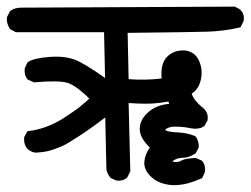

<svg xmlns="http://www.w3.org/2000/svg" viewBox="-25 -583 738 565"><path d="M484.9 -38.1Q471.7 -38.6 460 -41.5Q448.2 -44.4 438.5 -49.3Q428.7 -54.2 420.9 -61.5Q397 -83.5 399.9 -108.4Q402.3 -129.9 416 -148.9Q385.7 -177.7 386.2 -204.1Q386.7 -232.4 413.6 -254.9Q421.9 -261.7 431.2 -266.4Q440.4 -271 450.7 -273.7Q460.9 -276.4 472.7 -277.3L470.7 -284.2Q463.9 -283.2 457.8 -282.2Q451.7 -281.2 445.8 -280.5Q439.9 -279.8 434.1 -279.3Q428.2 -278.8 422.9 -278.3Q415 -277.8 404.5 -277.8Q394 -277.8 381.3 -278.3Q368.7 -278.8 353.5 -279.8L358.4 -80.1V-78.6L357.9 -77.6L350.1 -62L349.6 -61L348.6 -60.1Q336.9 -49.3 317.9 -51.8H316.9L315.9 -52.2L301.3 -59.1L299.8 -59.6L299.3 -61Q294.9 -66.4 292 -72.5Q289.1 -78.6 288.1 -85V-85.4V-85.9L284.7 -237.3Q229 -194.8 183.1 -167Q174.8 -161.6 166.3 -157.2Q157.7 -152.8 149.2 -149.4Q140.6 -146 132.1 -143.1Q123.5 -140.1 115 -138.2Q106.4 -136.2 97.7 -135.3Q88.9 -134.3 80.1 -133.8H79.6H79.1Q75.7 -134.3 72.5 -135.3Q69.3 -136.2 66.4 -137.7Q63.5 -139.2 60.8 -140.9Q58.1 -142.6 55.7 -145L55.2 -145.5Q49.8 -151.9 47.6 -159.9Q45.4 -168 45.9 -177.2V-178.2L46.4 -179.7L54.2 -194.3L55.7 -196.8L59.1 -197.3Q83.5 -200.2 108.4 -209Q133.3 -217.8 158.2 -232.9Q165 -237.3 171.4 -241.5Q177.7 -245.6 183.8 -249.8Q189.9 -253.9 195.8 -258.1Q201.7 -262.2 207.3 -266.6Q212.9 -271 218 -275.4Q223.1 -279.8 228.3 -284.2Q233.4 -288.6 237.8 -293Q195.8 -334 171.4 -339.8Q145 -346.7 76.7 -340.8H75.2L73.7 -341.3L58.1 -348.1L57.1 -348.6L56.2 -349.6Q45.4 -362.3 47.9 -381.3V-382.3L48.3 -383.3L55.2 -397.9L56.2 -399.4L57.1 -400.4Q75.2 -412.1 120.6 -415.5Q166 -418.9 196.8 -406.7Q225.1 -395.5 284.2 -353.5L281.2 -488.3H23.4H22L20.5 -488.8L5.9 -496.6L4.9 -497.6L3.9 -498.5Q-5.9 -513.2 -4.9 -530.8V-531.7L-4.4 -532.7L3.4 -548.3L4.4 -549.8L5.4 -550.8Q18.6 -560.5 37.1 -560.5L664.1 -563.5H665.5L667 -563L681.6 -555.2L682.1 -554.7L682.6 -553.7Q694.8 -542 692.4 -522.9V-522L691.9 -521L684.1 -505.4L682.6 -502.9L680.2 -502Q633.8 -491.2 583 -489.7Q534.2 -488.3 350.6 -486.3L353.5 -350.1Q402.8 -346.2 450.7 -352.1Q448.7 -373.5 452.6 -389.4Q456.5 -405.3 465.8 -415Q485.8 -435.5 515.6 -434.6Q522 -434.6 527.3 -433.1Q532.7 -431.6 537.6 -429.2Q542.5 -426.8 546.6 -423.3Q550.8 -419.9 554.2 -415.3Q557.6 -410.6 560.1 -405.3Q572.8 -378.4 565.9 -348.1Q559.6 -320.3 539.1 -307.6Q545.4 -286.6 576.2 -262.2V-261.7Q588.4 -250 585.9 -231V-229.5L585.4 -228.5L577.6 -213.9L576.7 -212.9L575.7 -211.9Q561 -200.7 533.7 -206.1Q527.3 -207.5 521.5 -208.3Q515.6 -209 510.3 -209.5Q504.9 -210 499.8 -210.2Q494.6 -210.4 489.7 -210.4Q471.7 -210 463.4 -203.1Q461.4 -201.7 460.9 -200.7Q461.4 -200.2 461.9 -200Q462.4 -199.7 462.9 -199.2Q473.1 -194.3 497.6 -193.4Q524.4 -192.4 547.9 -183.1L549.3 -182.6L550.3 -181.6Q553.2 -178.2 554.9 -174.6Q556.6 -170.9 557.9 -167Q559.1 -163.1 559.6 -158.9Q560.1 -154.8 559.6 -149.9V-148.9L559.1 -147.5L551.3 -132.8L550.3 -131.8L549.3 -130.9Q543 -127 536.9 -124.3Q530.8 -121.6 524.4 -120.1Q518.1 -118.7 511.7 -118.7Q496.1 -118.2 484.4 -109.9Q482.9 -108.9 481.9 -107.9Q482.4 -107.9 482.9 -107.7Q483.4 -107.4 484.4 -107.4Q497.1 -104 506.8 -109.4Q511.2 -112.3 517.8 -114Q524.4 -115.7 532 -116.7Q539.6 -117.7 549.8 -118.2H550.8L552.2 -117.7L567.9 -110.8L568.8 -110.4L569.8 -109.4Q580.6 -96.7 578.1 -77.6V-76.7L577.6 -75.7L570.8 -61L569.8 -59.1L567.9 -58.1Q548.8 -49.3 527.8 -43.5Q506.8 -38.1 485.4 -38.1Z"/></svg>

Font: NaikaiFont
Style: SemiBold
Weight: 600
Version: Version 1.89